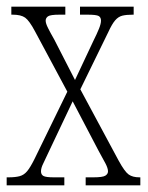

<svg xmlns="http://www.w3.org/2000/svg" viewBox="-20 -556 444 576"><path d="M0 0V-24H6Q26 -24 39 -27.5Q52 -31 61.5 -42.5Q71 -54 83 -78L182 -281L85 -462Q68 -494 55.5 -503Q43 -512 18 -512H14V-536H176V-512H159Q131 -512 124 -507Q117 -502 117 -494Q117 -486 124 -472Q131 -458 143 -437L205 -316L260 -433Q271 -455 277 -470Q283 -485 283 -494Q283 -504 276 -508Q269 -512 242 -512H220V-536H381V-512H379Q359 -512 347 -509Q335 -506 325.5 -495Q316 -484 305 -460L221 -288L336 -74Q354 -41 366 -32.5Q378 -24 398 -24H401V0H237V-24H260Q288 -24 296 -29Q304 -34 304 -42Q304 -51 296.5 -65.5Q289 -80 275 -105L198 -252L126 -100Q116 -78 109.5 -65Q103 -52 103 -42Q103 -32 110.5 -28Q118 -24 141 -24H173V0Z"/></svg>

Font: Noto Serif Tamil ExtraCondensed ExtraLight
Style: Italic
Weight: 200
Width: 2
Italic angle: -12°
Designer: Indian Type Foundry, Tom Grace, and the Monotype Design Team
Foundry: Monotype Imaging Inc.
Version: Version 2.003; ttfautohint (v1.8.4.7-5d5b)